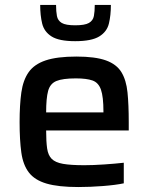

<svg xmlns="http://www.w3.org/2000/svg" viewBox="-20 -746 598 774"><path d="M296 8Q215 8 167.5 -6Q120 -20 96.5 -50.5Q73 -81 66 -131Q59 -181 59 -254Q59 -323 66 -373Q73 -423 95.5 -455Q118 -487 164 -502.5Q210 -518 288 -518Q364 -518 407 -502.5Q450 -487 469.5 -455Q489 -423 494 -373.5Q499 -324 499 -254V-220H166Q166 -175 170 -147.5Q174 -120 188.5 -105.5Q203 -91 234 -85.5Q265 -80 320 -80Q354 -80 399 -83Q444 -86 479 -90V-7Q446 0 394.5 4Q343 8 296 8ZM166 -293H397V-296Q397 -356 387 -384.5Q377 -413 353 -421.5Q329 -430 286 -430Q233 -430 207.5 -419.5Q182 -409 174 -379.5Q166 -350 166 -293ZM283 -580Q218 -580 188 -599Q158 -618 150 -651Q142 -684 142 -726H206Q206 -700 209.5 -681.5Q213 -663 229 -653.5Q245 -644 283 -644Q322 -644 338.5 -653.5Q355 -663 358.5 -681.5Q362 -700 362 -726H427Q427 -684 419 -651Q411 -618 380 -599Q349 -580 283 -580Z"/></svg>

Font: Saira Medium
Style: Regular
Weight: 500
Designer: Hector Gatti with collaboration of the Omnibus-Type team
Foundry: Omnibus-Type
Version: Version 1.100; ttfautohint (v1.8.3)